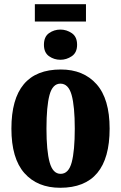

<svg xmlns="http://www.w3.org/2000/svg" viewBox="-20 -879 573 909"><path d="M145 -777V-859H387V-777ZM266 -596Q236 -596 212 -613Q188 -630 188 -667Q188 -705 212 -722Q236 -739 266 -739Q295 -739 320 -722Q345 -705 345 -667Q345 -630 320 -613Q295 -596 266 -596ZM265 10Q157 10 95.5 -59.5Q34 -129 34 -270Q34 -550 268 -550Q375 -550 437 -480.5Q499 -411 499 -270Q499 10 265 10ZM267 -56Q305 -56 319.5 -110.5Q334 -165 334 -270Q334 -376 319 -429.5Q304 -483 266 -483Q229 -483 214.5 -429.5Q200 -376 200 -270Q200 -165 215 -110.5Q230 -56 267 -56Z"/></svg>

Font: Noto Serif ExtraCondensed Black
Style: Regular
Weight: 900
Width: 2
Designer: Monotype Design Team
Foundry: Monotype Imaging Inc.
Version: Version 2.015; ttfautohint (v1.8.4.7-5d5b)